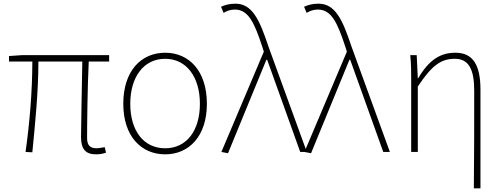

<svg xmlns="http://www.w3.org/2000/svg" viewBox="-20 -827 2730 1045"><path d="M503 13C526 13 541 9 557 4L550 -26C527 -22 514 -20 505 -20C470 -20 454 -37 454 -75C454 -146 456 -351 463 -492H574V-527H101L29 -522V-492H156C156 -330 141 -154 119 0L156 2C171 -152 189 -327 189 -492H428C426 -355 421 -153 421 -81C421 -14 447 13 503 13Z M879 13C1009 13 1106 -86 1106 -262C1106 -441 1009 -540 879 -540C748 -540 651 -441 651 -262C651 -86 748 13 879 13ZM879 -20C762 -20 689 -115 689 -262C689 -408 762 -507 879 -507C995 -507 1068 -408 1068 -262C1068 -115 995 -20 879 -20Z M1221 7 1430 -502H1434L1614 0H1650L1441 -574C1392 -722 1352 -807 1261 -807C1228 -807 1201 -799 1183 -790L1197 -757C1212 -766 1232 -775 1258 -775C1331 -775 1364 -705 1407 -574L1416 -546L1185 0Z M1673 7 1882 -502H1886L2066 0H2102L1893 -574C1844 -722 1804 -807 1713 -807C1680 -807 1653 -799 1635 -790L1649 -757C1664 -766 1684 -775 1710 -775C1783 -775 1816 -705 1859 -574L1868 -546L1637 0Z M2559 198H2595V-339C2595 -475 2553 -540 2459 -540C2378 -540 2316 -503 2256 -401H2254L2248 -527H2213C2218 -474 2218 -438 2218 -396V0H2254V-356C2332 -474 2382 -507 2456 -507C2531 -507 2561 -450 2561 -334C2561 -158 2561 21 2559 198Z"/></svg>

Font: Noto Sans JP Thin
Style: Regular
Weight: 100
Designer: Ryoko NISHIZUKA 西塚涼子 (kana, bopomofo & ideographs); Paul D. Hunt (Latin, Greek & Cyrillic); Sandoll Communications 산돌커뮤니
Foundry: Adobe
Version: Version 2.004;hotconv 1.0.118;makeotfexe 2.5.65603